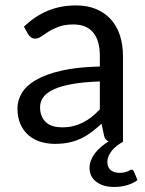

<svg xmlns="http://www.w3.org/2000/svg" viewBox="-20 -536 547 726"><path d="M445 0Q435 5.5 424.5 13.2Q414 21 405.5 30.8Q397 40.5 391.5 52.2Q386 64 386 77Q386 96 398.2 106.8Q410.5 117.5 431.5 117.5Q443 117.5 450.5 115.8Q458 114 463 111.8Q468 109.5 471.2 107.5Q474.5 105.5 477 105.5Q480.5 105.5 482.8 107.5Q485 109.5 486 112L500 145Q485 156.5 461.8 163.8Q438.5 171 413 171Q369 171 343.8 151.2Q318.5 131.5 318.5 98.5Q318.5 84 324 70Q329.5 56 339.2 43.2Q349 30.5 362.2 19.2Q375.5 8 391 -1.5Q379 -5 374 -21L364 -68Q344 -50 325 -35.8Q306 -21.5 285 -11.8Q264 -2 240.2 3Q216.5 8 187.5 8Q158 8 132.2 -0.2Q106.5 -8.5 87.5 -25Q68.5 -41.5 57.2 -66.8Q46 -92 46 -126.5Q46 -156.5 62.5 -184.2Q79 -212 115.8 -233.5Q152.5 -255 212 -268.8Q271.5 -282.5 357.5 -284.5V-324Q357.5 -383 332.2 -413.2Q307 -443.5 257.5 -443.5Q225 -443.5 202.8 -435.2Q180.5 -427 164.2 -416.8Q148 -406.5 136.2 -398.2Q124.5 -390 113 -390Q104 -390 97.5 -394.8Q91 -399.5 86.5 -406.5L70.5 -435Q112.5 -475.5 161 -495.5Q209.5 -515.5 268.5 -515.5Q311 -515.5 344 -501.5Q377 -487.5 399.5 -462.5Q422 -437.5 433.5 -402Q445 -366.5 445 -324ZM357.5 -122.5V-228Q296 -226 253 -218.2Q210 -210.5 183 -198Q156 -185.5 143.8 -168.5Q131.5 -151.5 131.5 -130.5Q131.5 -110.5 138 -96Q144.5 -81.5 155.5 -72.2Q166.5 -63 181.5 -58.8Q196.5 -54.5 214 -54.5Q237.5 -54.5 257 -59.2Q276.5 -64 293.8 -72.8Q311 -81.5 326.8 -94Q342.5 -106.5 357.5 -122.5Z"/></svg>

Font: LatoCHI
Style: Regular
Weight: 400
Designer: Lukasz Dziedzic
Foundry: tyPoland Lukasz Dziedzic
Version: Version 1.104